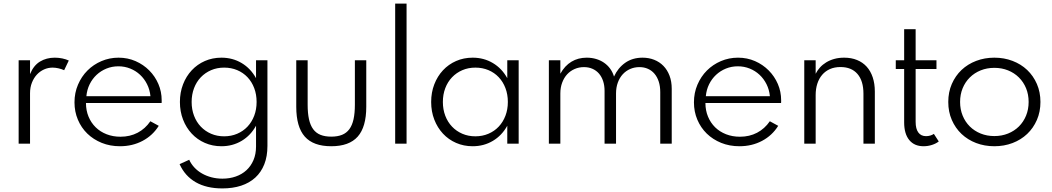

<svg xmlns="http://www.w3.org/2000/svg" viewBox="-20 -802 5876 1072"><path d="M84.1 0V-465.5H147.7V-388.2Q167.3 -436.4 203.2 -458.2Q239.1 -480 285.9 -480Q307.7 -480 328 -475.7Q348.2 -471.4 364.1 -464.1L338.2 -410Q324.1 -416.4 306.8 -420.5Q289.5 -424.5 273.6 -424.5Q248.6 -424.5 225.9 -414.3Q203.2 -404.1 185.9 -385.5Q168.6 -366.8 158.2 -340.5Q147.7 -314.1 147.7 -281.4V0Z M650 14.5Q594.5 14.5 548 -4.3Q501.4 -23.2 467.5 -56.1Q433.6 -89.1 414.8 -133.9Q395.9 -178.6 395.9 -230.5Q395.9 -283.6 415.5 -329.3Q435 -375 468.4 -408.4Q501.8 -441.8 546.6 -460.9Q591.4 -480 641.8 -480Q693.2 -480 737 -460.7Q780.9 -441.4 813.4 -408.6Q845.9 -375.9 864.3 -333Q882.7 -290 882.7 -242.3Q882.7 -237.7 882.7 -234.1Q882.7 -230.5 882.3 -226.8H460Q460 -185.5 474.3 -150.9Q488.6 -116.4 514.1 -91.4Q539.5 -66.4 575 -52.5Q610.5 -38.6 652.7 -38.6Q705.9 -38.6 748.4 -60.9Q790.9 -83.2 819.5 -125L866.4 -99.5Q832.7 -45.5 776.1 -15.5Q719.5 14.5 650 14.5ZM820 -265Q816.4 -301.4 801.1 -331.8Q785.9 -362.3 762 -384.5Q738.2 -406.8 707 -419.3Q675.9 -431.8 640.9 -431.8Q605.5 -431.8 574.3 -419.1Q543.2 -406.4 519.3 -384.1Q495.5 -361.8 480.5 -331.4Q465.5 -300.9 462.3 -265Z M984.5 -232.7Q984.5 -285.9 1002 -331.1Q1019.5 -376.4 1050.5 -409.5Q1081.4 -442.7 1123.9 -461.4Q1166.4 -480 1216.4 -480Q1278.6 -480 1329.1 -450Q1379.5 -420 1409.5 -365.5V-465.5H1473.2V12.7Q1473.2 70.9 1455.7 115.2Q1438.2 159.5 1405.5 189.5Q1372.7 219.5 1326.1 234.8Q1279.5 250 1221.4 250Q1133.2 250 1073 215.5Q1012.7 180.9 982.7 114.5L1036.4 90Q1047.3 114.1 1065.7 133.6Q1084.1 153.2 1108.2 166.8Q1132.3 180.5 1161.1 188Q1190 195.5 1221.8 195.5Q1262.3 195.5 1296.6 183.4Q1330.9 171.4 1355.9 148.4Q1380.9 125.5 1395.2 92Q1409.5 58.6 1409.5 15.9V-100Q1379.5 -45.5 1329.1 -15.5Q1278.6 14.5 1216.4 14.5Q1166.4 14.5 1123.9 -4.1Q1081.4 -22.7 1050.5 -55.9Q1019.5 -89.1 1002 -134.3Q984.5 -179.5 984.5 -232.7ZM1050 -232.7Q1050 -190.9 1063.4 -155.7Q1076.8 -120.5 1101.1 -95Q1125.5 -69.5 1158.6 -55.2Q1191.8 -40.9 1231.4 -40.9Q1270.9 -40.9 1304.3 -55.2Q1337.7 -69.5 1361.8 -95Q1385.9 -120.5 1399.3 -155.7Q1412.7 -190.9 1412.7 -232.7Q1412.7 -275 1399.3 -310.2Q1385.9 -345.5 1361.8 -370.9Q1337.7 -396.4 1304.3 -410.5Q1270.9 -424.5 1231.4 -424.5Q1191.8 -424.5 1158.6 -410.2Q1125.5 -395.9 1101.1 -370.5Q1076.8 -345 1063.4 -309.8Q1050 -274.5 1050 -232.7Z M1829.5 14.5Q1729.5 14.5 1681.8 -39.3Q1634.1 -93.2 1634.1 -205.9V-465.5H1697.7V-217.3Q1697.7 -170 1705.2 -136.1Q1712.7 -102.3 1728.6 -80.7Q1744.5 -59.1 1769.5 -49.1Q1794.5 -39.1 1829.5 -39.1Q1864.5 -39.1 1889.5 -49.1Q1914.5 -59.1 1930.5 -80.7Q1946.4 -102.3 1953.9 -136.1Q1961.4 -170 1961.4 -217.3V-465.5H2025V-205.9Q2025 -93.2 1977.3 -39.3Q1929.5 14.5 1829.5 14.5Z M2186.4 0V-781.8H2250V0Z M2387.3 -232.7Q2387.3 -285.9 2404.8 -331.1Q2422.3 -376.4 2453.2 -409.5Q2484.1 -442.7 2526.6 -461.4Q2569.1 -480 2619.1 -480Q2681.4 -480 2731.8 -450Q2782.3 -420 2812.3 -365.5V-465.5H2875.9V0H2812.3V-100Q2782.3 -45.5 2731.8 -15.5Q2681.4 14.5 2619.1 14.5Q2569.1 14.5 2526.6 -4.1Q2484.1 -22.7 2453.2 -55.9Q2422.3 -89.1 2404.8 -134.3Q2387.3 -179.5 2387.3 -232.7ZM2452.7 -232.7Q2452.7 -190.9 2466.1 -155.7Q2479.5 -120.5 2503.9 -95Q2528.2 -69.5 2561.4 -55.2Q2594.5 -40.9 2634.1 -40.9Q2673.6 -40.9 2707 -55.2Q2740.5 -69.5 2764.5 -95Q2788.6 -120.5 2802 -155.7Q2815.5 -190.9 2815.5 -232.7Q2815.5 -275 2802 -310.2Q2788.6 -345.5 2764.5 -370.9Q2740.5 -396.4 2707 -410.5Q2673.6 -424.5 2634.1 -424.5Q2594.5 -424.5 2561.4 -410.2Q2528.2 -395.9 2503.9 -370.5Q2479.5 -345 2466.1 -309.8Q2452.7 -274.5 2452.7 -232.7Z M3108.6 -465.5V-390.5Q3133.2 -435 3170.5 -457.5Q3207.7 -480 3255.9 -480Q3283.6 -480 3308.2 -472.7Q3332.7 -465.5 3352.5 -451.8Q3372.3 -438.2 3386.6 -418.6Q3400.9 -399.1 3408.2 -374.5Q3430 -422.7 3470.7 -451.4Q3511.4 -480 3567.7 -480Q3602.7 -480 3632.5 -468.2Q3662.3 -456.4 3684.1 -434.1Q3705.9 -411.8 3718.2 -379.5Q3730.5 -347.3 3730.5 -305.9V0H3666.4V-287.7Q3666.4 -320.5 3658 -346.4Q3649.5 -372.3 3634.3 -390.2Q3619.1 -408.2 3597.7 -417.7Q3576.4 -427.3 3550 -427.3Q3522.3 -427.3 3498.4 -416.8Q3474.5 -406.4 3457 -387.3Q3439.5 -368.2 3429.5 -340.9Q3419.5 -313.6 3419.5 -280V0H3355.5V-294.5Q3355.5 -325 3347.3 -349.5Q3339.1 -374.1 3324.1 -391.4Q3309.1 -408.6 3287.7 -418Q3266.4 -427.3 3240 -427.3Q3212.7 -427.3 3188.6 -416.8Q3164.5 -406.4 3146.8 -387.3Q3129.1 -368.2 3118.9 -340.9Q3108.6 -313.6 3108.6 -280V0H3044.5V-465.5Z M4108.6 14.5Q4053.2 14.5 4006.6 -4.3Q3960 -23.2 3926.1 -56.1Q3892.3 -89.1 3873.4 -133.9Q3854.5 -178.6 3854.5 -230.5Q3854.5 -283.6 3874.1 -329.3Q3893.6 -375 3927 -408.4Q3960.5 -441.8 4005.2 -460.9Q4050 -480 4100.5 -480Q4151.8 -480 4195.7 -460.7Q4239.5 -441.4 4272 -408.6Q4304.5 -375.9 4323 -333Q4341.4 -290 4341.4 -242.3Q4341.4 -237.7 4341.4 -234.1Q4341.4 -230.5 4340.9 -226.8H3918.6Q3918.6 -185.5 3933 -150.9Q3947.3 -116.4 3972.7 -91.4Q3998.2 -66.4 4033.6 -52.5Q4069.1 -38.6 4111.4 -38.6Q4164.5 -38.6 4207 -60.9Q4249.5 -83.2 4278.2 -125L4325 -99.5Q4291.4 -45.5 4234.8 -15.5Q4178.2 14.5 4108.6 14.5ZM4278.6 -265Q4275 -301.4 4259.8 -331.8Q4244.5 -362.3 4220.7 -384.5Q4196.8 -406.8 4165.7 -419.3Q4134.5 -431.8 4099.5 -431.8Q4064.1 -431.8 4033 -419.1Q4001.8 -406.4 3978 -384.1Q3954.1 -361.8 3939.1 -331.4Q3924.1 -300.9 3920.9 -265Z M4470.5 0V-465.5H4534.1V-390Q4543.2 -408.6 4558 -425Q4572.7 -441.4 4592.7 -453.6Q4612.7 -465.9 4638 -473Q4663.2 -480 4693.2 -480Q4733.2 -480 4765 -467Q4796.8 -454.1 4818.9 -429.8Q4840.9 -405.5 4852.7 -370.2Q4864.5 -335 4864.5 -290.5V0H4800.9V-278.6Q4800.9 -350.5 4767.5 -389.1Q4734.1 -427.7 4672.7 -427.7Q4639.5 -427.7 4613.9 -416.4Q4588.2 -405 4570.5 -384.3Q4552.7 -363.6 4543.4 -334.8Q4534.1 -305.9 4534.1 -270.9V0Z M5136.4 14.5Q5085 14.5 5056.6 -20.2Q5028.2 -55 5028.2 -118.6V-416.8H4981.4V-465.5H5028.2V-639.1H5092.3V-465.5H5208.6V-416.8H5092.3V-121.8Q5092.3 -82.7 5107.3 -62.3Q5122.3 -41.8 5150.5 -41.8Q5162.3 -41.8 5173.6 -45Q5185 -48.2 5194.1 -54.5L5221.4 -12.3Q5206.8 -0.5 5183.9 7Q5160.9 14.5 5136.4 14.5Z M5531.8 14.5Q5477.3 14.5 5430.2 -3.4Q5383.2 -21.4 5348.6 -54.1Q5314.1 -86.8 5294.3 -132.3Q5274.5 -177.7 5274.5 -232.7Q5274.5 -287.7 5294.3 -333.2Q5314.1 -378.6 5348.6 -411.4Q5383.2 -444.1 5430.2 -462Q5477.3 -480 5531.8 -480Q5586.4 -480 5633.4 -462Q5680.5 -444.1 5715 -411.4Q5749.5 -378.6 5769.3 -333.2Q5789.1 -287.7 5789.1 -232.7Q5789.1 -177.7 5769.3 -132.3Q5749.5 -86.8 5715 -54.1Q5680.5 -21.4 5633.4 -3.4Q5586.4 14.5 5531.8 14.5ZM5531.8 -42.3Q5573.2 -42.3 5608.2 -56.4Q5643.2 -70.5 5668.9 -95.9Q5694.5 -121.4 5708.9 -156.4Q5723.2 -191.4 5723.2 -232.7Q5723.2 -274.5 5708.9 -309.3Q5694.5 -344.1 5668.9 -369.5Q5643.2 -395 5608.2 -409.1Q5573.2 -423.2 5531.8 -423.2Q5490.5 -423.2 5455.5 -409.1Q5420.5 -395 5394.8 -369.5Q5369.1 -344.1 5354.8 -309.3Q5340.5 -274.5 5340.5 -232.7Q5340.5 -191.4 5354.8 -156.4Q5369.1 -121.4 5394.8 -95.9Q5420.5 -70.5 5455.5 -56.4Q5490.5 -42.3 5531.8 -42.3Z"/></svg>

Font: Spartan
Style: Regular
Weight: 400
Designer: Matt Bailey, Mirko Velimirovic
Foundry: Matt Bailey
Version: Version 1.005